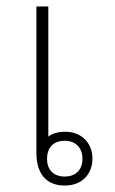

<svg xmlns="http://www.w3.org/2000/svg" viewBox="-20 -571 358 596"><path d="M130 -551H93V-96C93 -33 123 5 181 5C236 5 267 -32 267 -79C267 -125 235 -162 182 -162C160 -162 143 -157 130 -147ZM181 -134C216 -134 236 -111 236 -78C236 -45 216 -23 181 -23C145 -23 126 -45 126 -78C126 -112 145 -134 181 -134Z"/></svg>

Font: Noto Sans Thai Looped ExtraLight
Style: Regular
Weight: 200
Designer: Sasikarn Vongin, Ben Mitchell
Foundry: The Fontpad Ltd
Version: Version 1.001